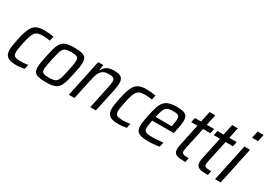

<svg xmlns="http://www.w3.org/2000/svg" viewBox="-4 -1508 3158 2280"><g transform="rotate(30 1575.0 -367.5)"><path d="M190 8Q130 8 95 -5Q60 -18 45.5 -45Q31 -72 31 -113Q31 -138 36.5 -175.5Q42 -213 52 -259Q67 -332 84 -381.5Q101 -431 124.5 -461Q148 -491 184 -504.5Q220 -518 274 -518Q308 -518 344 -514.5Q380 -511 404 -506L391 -443Q371 -448 343.5 -450.5Q316 -453 293 -453Q253 -453 227.5 -445Q202 -437 185 -416Q168 -395 155.5 -356Q143 -317 130 -255Q121 -212 115.5 -180.5Q110 -149 110 -127Q110 -98 120 -83Q130 -68 152 -62.5Q174 -57 210 -57Q234 -57 263.5 -59.5Q293 -62 314 -67L301 -5Q279 0 248.5 4Q218 8 190 8Z M595 8Q530 8 492 -1.5Q454 -11 438 -34Q422 -57 422 -99Q422 -127 428.5 -165.5Q435 -204 446 -255Q459 -319 471 -364.5Q483 -410 499 -440Q515 -470 539 -487Q563 -504 599 -511Q635 -518 688 -518Q753 -518 790.5 -508.5Q828 -499 844 -475.5Q860 -452 860 -410Q860 -382 854 -343.5Q848 -305 837 -255Q823 -190 811 -145Q799 -100 783 -70Q767 -40 743.5 -23Q720 -6 684 1Q648 8 595 8ZM599 -57Q635 -57 658 -61.5Q681 -66 696 -77.5Q711 -89 721.5 -111Q732 -133 740.5 -168.5Q749 -204 760 -255Q770 -303 776 -336.5Q782 -370 782 -392Q782 -418 773 -430.5Q764 -443 742.5 -448Q721 -453 684 -453Q640 -453 614 -446Q588 -439 573 -418.5Q558 -398 547.5 -358.5Q537 -319 523 -255Q513 -206 506.5 -172.5Q500 -139 500 -117Q500 -92 509.5 -79.5Q519 -67 541 -62Q563 -57 599 -57Z M908 0 1016 -510H1086L1075 -438H1081Q1094 -462 1113 -480Q1132 -498 1160.5 -508Q1189 -518 1230 -518Q1280 -518 1308 -507.5Q1336 -497 1348 -474.5Q1360 -452 1360 -416Q1360 -397 1356.5 -372Q1353 -347 1347 -316L1279 0H1202L1265 -297Q1272 -330 1276 -354Q1280 -378 1280 -394Q1280 -419 1271.5 -430.5Q1263 -442 1244.5 -446Q1226 -450 1195 -450Q1153 -450 1126.5 -435.5Q1100 -421 1084 -395Q1068 -369 1058.5 -333.5Q1049 -298 1040 -257L985 0Z M1590 8Q1530 8 1495 -5Q1460 -18 1445.5 -45Q1431 -72 1431 -113Q1431 -138 1436.5 -175.5Q1442 -213 1452 -259Q1467 -332 1484 -381.5Q1501 -431 1524.5 -461Q1548 -491 1584 -504.5Q1620 -518 1674 -518Q1708 -518 1744 -514.5Q1780 -511 1804 -506L1791 -443Q1771 -448 1743.5 -450.5Q1716 -453 1693 -453Q1653 -453 1627.5 -445Q1602 -437 1585 -416Q1568 -395 1555.5 -356Q1543 -317 1530 -255Q1521 -212 1515.5 -180.5Q1510 -149 1510 -127Q1510 -98 1520 -83Q1530 -68 1552 -62.5Q1574 -57 1610 -57Q1634 -57 1663.5 -59.5Q1693 -62 1714 -67L1701 -5Q1679 0 1648.5 4Q1618 8 1590 8Z M1998 8Q1934 8 1896 -3Q1858 -14 1842 -39.5Q1826 -65 1826 -107Q1826 -135 1831.5 -171.5Q1837 -208 1847 -254Q1862 -325 1877.5 -375.5Q1893 -426 1918 -457.5Q1943 -489 1985 -503.5Q2027 -518 2094 -518Q2151 -518 2184 -507.5Q2217 -497 2231 -474Q2245 -451 2245 -413Q2245 -397 2242 -372Q2239 -347 2233.5 -317.5Q2228 -288 2220 -255L2214 -229H1919Q1912 -194 1907.5 -168.5Q1903 -143 1903 -125Q1903 -98 1914 -83.5Q1925 -69 1951 -64Q1977 -59 2021 -59Q2041 -59 2066 -60Q2091 -61 2116.5 -64Q2142 -67 2164 -70L2151 -6Q2133 -3 2107 0.5Q2081 4 2052.5 6Q2024 8 1998 8ZM1932 -287H2152L2155 -302Q2160 -329 2164 -352Q2168 -375 2168 -391Q2168 -418 2158.5 -430.5Q2149 -443 2130.5 -447Q2112 -451 2082 -451Q2043 -451 2019 -445Q1995 -439 1980 -422Q1965 -405 1954 -372.5Q1943 -340 1932 -287Z M2505 0Q2463 0 2432.5 -3Q2402 -6 2382 -15Q2362 -24 2352.5 -40.5Q2343 -57 2343 -85Q2343 -95 2344 -105.5Q2345 -116 2347.5 -129Q2350 -142 2353 -158L2414 -445H2329L2343 -510H2427L2458 -658H2536L2505 -510H2606L2592 -445H2492L2429 -154Q2428 -145 2426 -134.5Q2424 -124 2422.5 -114.5Q2421 -105 2421 -100Q2421 -83 2430.5 -74Q2440 -65 2461 -62Q2482 -59 2517 -59Z M2814 0Q2772 0 2741.5 -3Q2711 -6 2691 -15Q2671 -24 2661.5 -40.5Q2652 -57 2652 -85Q2652 -95 2653 -105.5Q2654 -116 2656.5 -129Q2659 -142 2662 -158L2723 -445H2638L2652 -510H2736L2767 -658H2845L2814 -510H2915L2901 -445H2801L2738 -154Q2737 -145 2735 -134.5Q2733 -124 2731.5 -114.5Q2730 -105 2730 -100Q2730 -83 2739.5 -74Q2749 -65 2770 -62Q2791 -59 2826 -59Z M3047 -646 3068 -743H3150L3129 -646ZM2913 0 3021 -510H3098L2990 0Z"/></g></svg>

Font: Saira SemiCondensed
Style: Italic
Weight: 400
Width: 4
Italic angle: -12°
Designer: Hector Gatti with collaboration of the Omnibus-Type team
Foundry: Omnibus-Type
Version: Version 1.101